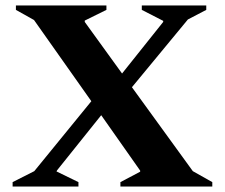

<svg xmlns="http://www.w3.org/2000/svg" viewBox="-20 -680 820 700"><path d="M26 0V-16L105 -56L313 -311L104 -607L38 -644V-660H368V-644L289 -605V-600L425 -412L575 -600V-604L497 -644V-660H732V-644L665 -609L461 -362L683 -56L754 -16V0H419V-16L491 -54V-58L349 -260L188 -59L186 -55L266 -16V0Z"/></svg>

Font: Spectral SC
Style: Bold
Weight: 700
Designer: Jean-Baptiste Levee
Foundry: Production Type
Version: Version 2.001